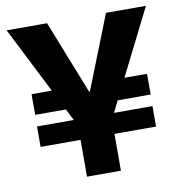

<svg xmlns="http://www.w3.org/2000/svg" viewBox="-75 -722 738 786"><g transform="rotate(-10 294.0 -329.5)"><path d="M58 -159V-244H538V-159ZM59 -292V-378H245V-292ZM355 -292V-378H539V-292ZM224 -6V-218L4 -653H172L293 -347H296L417 -653H583L365 -218V-6Z"/></g></svg>

Font: Bricolage Grotesque 72pt
Style: Bold
Weight: 700
Designer: Mathieu Triay
Foundry: Atelier Triay
Version: Version 1.001;gftools[0.9.33.dev8+g029e19f]